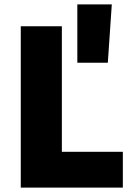

<svg xmlns="http://www.w3.org/2000/svg" viewBox="-20 -849 602 869"><path d="M74 -730H260V-162H536V0H74ZM330 -829H486L468 -565H330Z"/></svg>

Font: Sora-SIA ExtraBold
Style: Regular
Weight: 800
Designer: Jonathan Barnbrook, Julián Moncada
Foundry: Barnbrook Fonts
Version: Version 2.000